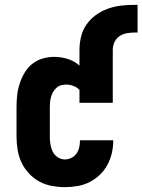

<svg xmlns="http://www.w3.org/2000/svg" viewBox="-20 -762 586 790"><path d="M247 8Q220 8 193 3Q166 -2 142 -15Q118 -28 99 -48.5Q80 -69 68.5 -93.5Q57 -118 52.5 -145.5Q48 -173 48 -200V-320Q48 -345 50.5 -369Q53 -393 60.5 -416.5Q68 -440 80.5 -461.5Q93 -483 112 -498.5Q131 -514 155 -521Q179 -528 203 -528Q231 -528 258.5 -519.5Q286 -511 307 -492V-557Q307 -584 313.5 -611Q320 -638 335.5 -660.5Q351 -683 373.5 -699.5Q396 -716 422 -725.5Q448 -735 475 -738.5Q502 -742 530 -742H546V-628H530Q514 -628 498 -624.5Q482 -621 469.5 -611.5Q457 -602 450.5 -587.5Q444 -573 444 -557V-339H307V-392Q297 -403 282 -408.5Q267 -414 252 -414Q241 -414 230.5 -411Q220 -408 212 -400.5Q204 -393 198.5 -383.5Q193 -374 190 -363.5Q187 -353 186 -342Q185 -331 185 -320V-200Q185 -184 187.5 -168Q190 -152 197 -138Q204 -124 217.5 -115Q231 -106 247 -106Q261 -106 274 -112.5Q287 -119 295 -130.5Q303 -142 306 -156Q309 -170 309 -184Q309 -184 309 -184.5Q309 -185 309 -185H446Q446 -185 446 -184.5Q446 -184 446 -183Q446 -157 440 -131.5Q434 -106 421.5 -83Q409 -60 390 -42Q371 -24 348 -12.5Q325 -1 299 3.5Q273 8 247 8Z"/></svg>

Font: Iosevka SS04 Heavy
Style: Regular
Weight: 900
Monospace: yes
Designer: Belleve Invis
Foundry: Belleve Invis
Version: Version 19.0.0; ttfautohint (v1.8.4)